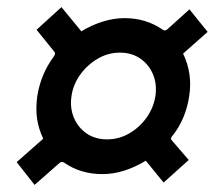

<svg xmlns="http://www.w3.org/2000/svg" viewBox="-20 -631 609 534"><path d="M76.2 -116.8 26.4 -180.1 100.2 -245.2Q87.2 -272.8 83.1 -300.7Q79 -328.6 83.6 -363.3Q88.6 -394.4 99.9 -421.6Q111.1 -448.8 129.4 -473.4Q133.1 -478.8 133.2 -482Q133.2 -485.2 129.7 -488.9L81.7 -548.2L150.9 -611.2L206.3 -543.9Q234.2 -561.1 265.3 -570.8Q296.3 -580.6 326.3 -580.6Q386.5 -580.6 433.4 -547.9Q439.1 -544.2 444.8 -548.9L506.9 -605L557.5 -542.3L489.2 -481.9Q502.1 -455.4 506.7 -425.9Q511.3 -396.5 506.2 -364Q502.1 -333.9 489.8 -304.2Q477.4 -274.5 457.3 -250.4Q454.4 -245 456.3 -242.6L504.9 -186L435 -123.3L385.5 -184.1Q356.8 -166.6 326.5 -156.7Q296.2 -146.8 264.5 -146.8Q204.7 -146.8 159.2 -178.1Q151.3 -184 144.1 -176.4ZM278 -243.4Q311.2 -243.4 339.9 -260.2Q368.6 -277 388 -304.4Q407.3 -331.8 412.2 -364Q417 -395.7 406 -423.1Q395 -450.5 371 -467.5Q347.1 -484.6 313.4 -484.6Q280.3 -484.6 251.4 -467.5Q222.4 -450.5 202.9 -423.1Q183.4 -395.7 178.9 -364Q174 -331.8 185.2 -304.4Q196.4 -277 220.4 -260.2Q244.5 -243.4 278 -243.4Z"/></svg>

Font: Public Sans Thin
Style: Italic
Weight: 100
Italic angle: -8°
Designer: The Public Sans project authors (U.S. Web Design System). Libre Franklin designed by Pablo Impallari and Rodrigo Fuenzal
Version: Version 2.000